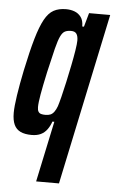

<svg xmlns="http://www.w3.org/2000/svg" viewBox="-52 -554 474 787"><g transform="rotate(5 185.0 -161.0)"><path d="M127 196 180 -54H172Q166 -36 155.5 -21.5Q145 -7 129.5 0.5Q114 8 92 8Q64 8 46 -0.5Q28 -9 19.5 -27.5Q11 -46 11 -76Q11 -102 18 -148.5Q25 -195 37 -253Q54 -334 69 -385.5Q84 -437 100 -466Q116 -495 137 -506.5Q158 -518 188 -518Q207 -518 223 -512Q239 -506 249.5 -492Q260 -478 260 -453H267L283 -510H370L221 196ZM141 -79Q153 -79 161.5 -82.5Q170 -86 177 -95.5Q184 -105 189 -119Q193 -131 200 -158.5Q207 -186 214.5 -220.5Q222 -255 229 -289.5Q236 -324 240.5 -352.5Q245 -381 245 -394Q245 -412 238.5 -421.5Q232 -431 216 -431Q201 -431 191 -426Q181 -421 173 -404.5Q165 -388 156 -352.5Q147 -317 133 -255Q120 -195 114 -160.5Q108 -126 108 -108Q108 -96 112 -89.5Q116 -83 123.5 -81Q131 -79 141 -79Z"/></g></svg>

Font: Saira UltraCondensed
Style: Bold Italic
Weight: 700
Width: 1
Italic angle: -12°
Designer: Hector Gatti with collaboration of the Omnibus-Type team
Foundry: Omnibus-Type
Version: Version 1.101